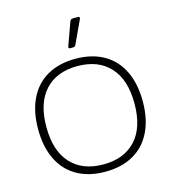

<svg xmlns="http://www.w3.org/2000/svg" viewBox="-134 -1044 1037 1166"><g transform="rotate(-15 384.0 -460.5)"><path d="M361 -773 363 -781 414 -922Q417 -930 421.5 -933Q426 -936 436 -936H463Q475 -936 475 -928Q475 -923 473 -920L406 -776Q403 -770 398.5 -767.5Q394 -765 386 -765H371Q361 -765 361 -773ZM55 -340Q55 -451 94 -531Q133 -611 207 -653Q281 -695 384 -695Q487 -695 561 -653Q635 -611 674 -531Q713 -451 713 -340Q713 -229 674 -149Q635 -69 561 -27Q487 15 384 15Q281 15 207 -27Q133 -69 94 -149Q55 -229 55 -340ZM661 -340Q661 -490 588 -569.5Q515 -649 384 -649Q253 -649 180 -569.5Q107 -490 107 -340Q107 -190 180 -110.5Q253 -31 384 -31Q515 -31 588 -110.5Q661 -190 661 -340Z"/></g></svg>

Font: Mitr ExtraLight
Style: Regular
Weight: 275
Designer: Thanarat Vachiruckul
Foundry: Cadson Demak Co.,Ltd.
Version: Version 1.001